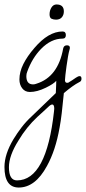

<svg xmlns="http://www.w3.org/2000/svg" viewBox="-66 -447 385 860"><path d="M18 393Q-46 393 -46 301Q-46 244 -6 177Q11 149 31 123Q51 97 76 74L184 -30Q185 -51 185.5 -64.5Q186 -78 186 -85Q174 -71 139 -54Q100 -35 68 -35Q46 -35 33.5 -51.5Q21 -68 21 -91Q21 -125 38.5 -160Q56 -195 88 -232Q151 -306 214 -306Q229 -306 229 -290Q229 -274 214 -274Q163 -274 118 -228Q78 -187 56 -126Q52 -117 52 -106Q52 -69 82 -69Q90 -69 97 -72Q194 -102 217 -230Q220 -244 234 -244Q247 -244 247 -233Q247 -231 246.5 -228.5Q246 -226 245 -223Q242 -213 238.5 -193Q235 -173 232 -151Q229 -129 227 -111.5Q225 -94 225 -88Q225 -76 235 -76Q241 -76 245 -80Q254 -85 274 -99Q284 -106 291 -106Q299 -106 299 -94Q299 -83 289 -79Q275 -72 257.5 -59.5Q240 -47 220 -30Q215 22 210.5 60Q206 98 201 124Q183 227 144 297Q92 393 18 393ZM10 361Q142 361 176 51Q176 48 176.5 45Q177 42 177 40Q177 21 168 21Q161 21 149 33Q139 43 128.5 52Q118 61 101 77Q52 123 17 182Q-26 250 -26 302Q-26 361 10 361ZM185 -359Q174 -359 165 -363Q156 -367 156 -383Q156 -400 164.5 -413.5Q173 -427 187 -427Q220 -427 220 -396Q220 -380 211 -369.5Q202 -359 185 -359Z"/></svg>

Font: Square Peg
Style: Regular
Weight: 400
Designer: Robert E. Leuschke
Foundry: Robert E. Leuschke
Version: Version 1.010; ttfautohint (v1.8.4.7-5d5b)